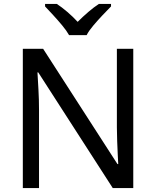

<svg xmlns="http://www.w3.org/2000/svg" viewBox="-20 -964 800 984"><path d="M663 0H558L176 -593H172Q174 -558 177 -506Q180 -454 180 -399V0H97V-714H201L582 -123H586Q585 -139 583.5 -171Q582 -203 580.5 -241Q579 -279 579 -311V-714H663ZM334 -784Q321 -807 299 -833.5Q277 -860 253 -886Q229 -912 211 -931V-944H271Q297 -927 325 -903Q353 -879 378 -852Q405 -879 433 -903Q461 -927 487 -944H549V-931Q530 -912 505.5 -886Q481 -860 458.5 -833.5Q436 -807 424 -784Z"/></svg>

Font: Noto Sans Bassa Vah
Style: Regular
Weight: 400
Designer: Monotype Design Team
Foundry: Monotype Imaging Inc.
Version: Version 2.002